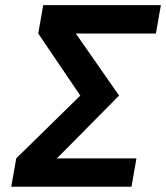

<svg xmlns="http://www.w3.org/2000/svg" viewBox="-20 -713 634 733"><path d="M22.9 0 42 -108.4 286.6 -348.1 126 -585 145 -693.4H594.2L575.2 -585H269.5L434.6 -348.1L197.3 -108.4H501L481.9 0Z"/></svg>

Font: Cascadia Code PL SemiBold
Style: Italic
Weight: 600
Italic angle: -10°
Monospace: yes
Designer: Aaron Bell
Foundry: Saja Typeworks
Version: Version 2404.023; ttfautohint (v1.8.4)